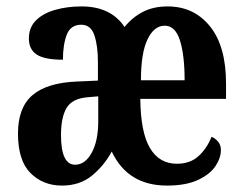

<svg xmlns="http://www.w3.org/2000/svg" viewBox="-20 -568 757 598"><path d="M173 10Q114 10 75 -29Q36 -68 36 -152Q36 -233 81 -271.5Q126 -310 218 -314L285 -317V-374Q285 -425 274 -458Q263 -491 233 -491Q200 -491 188 -460Q176 -429 176 -382Q119 -382 94.5 -398Q70 -414 70 -448Q70 -483 92.5 -505Q115 -527 152.5 -537.5Q190 -548 234 -548Q325 -548 368 -484Q391 -513 424 -530.5Q457 -548 502 -548Q584 -548 634 -486Q684 -424 684 -308V-260H417Q418 -156 447 -107Q476 -58 531 -58Q572 -58 598 -81.5Q624 -105 639 -142Q651 -137 659.5 -126.5Q668 -116 668 -101Q668 -76 651 -50.5Q634 -25 596.5 -7.5Q559 10 500 10Q378 10 328 -96Q305 -53 267 -21.5Q229 10 173 10ZM555 -318Q555 -396 540.5 -442Q526 -488 493 -488Q460 -488 439.5 -445.5Q419 -403 419 -318ZM214 -55Q245 -55 265.5 -92Q286 -129 286 -191V-268L252 -265Q205 -261 187.5 -232Q170 -203 170 -147Q170 -55 214 -55Z"/></svg>

Font: Noto Serif ExtraCondensed
Style: Bold
Weight: 700
Width: 2
Designer: Monotype Design Team
Foundry: Monotype Imaging Inc.
Version: Version 2.014; ttfautohint (v1.8.4.7-5d5b)